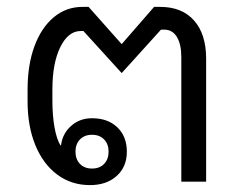

<svg xmlns="http://www.w3.org/2000/svg" viewBox="-20 -527 694 557"><path d="M60 -233V-267Q60 -339 80 -393Q100 -447 136 -477Q172 -507 219 -507H237L333 -399L427 -507H445Q508 -507 543 -467.5Q578 -428 578 -357V0H506V-361Q506 -399 493 -420Q480 -441 457 -441H447L333 -315L222 -437H214Q178 -437 155 -390.5Q132 -344 132 -267V-233Q132 -193 138 -158.5Q144 -124 155 -106L157 -105Q161 -139 186 -161.5Q211 -184 247 -184Q293 -184 320.5 -157.5Q348 -131 348 -87Q348 -43 318.5 -16.5Q289 10 241 10Q187 10 146 -20.5Q105 -51 82.5 -106Q60 -161 60 -233ZM295 -87Q295 -109 282 -122.5Q269 -136 247 -136Q225 -136 212 -122.5Q199 -109 199 -87Q199 -65 212 -51.5Q225 -38 247 -38Q269 -38 282 -51.5Q295 -65 295 -87Z"/></svg>

Font: Bai Jamjuree
Style: Regular
Weight: 400
Designer: Katatrad Aksorn Co.,Ltd.
Foundry: Cadson Demak Co.,Ltd.
Version: Version 1.000; ttfautohint (v1.6)